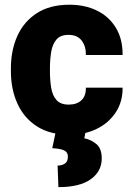

<svg xmlns="http://www.w3.org/2000/svg" viewBox="-20 -558 560 809"><path d="M269.5 -117.2Q304.2 -117.2 323.5 -136Q342.8 -154.8 341.8 -188.5H496.6Q497.1 -128.9 467.5 -84.2Q438 -39.6 387.5 -14.9Q336.9 9.8 273.4 9.8Q190.9 9.8 136 -25.4Q81.1 -60.5 53.5 -121.3Q25.9 -182.1 25.9 -258.3V-269.5Q25.9 -346.2 53.2 -406.7Q80.6 -467.3 135.5 -502.7Q190.4 -538.1 272.5 -538.1Q338.4 -538.1 388.9 -513.2Q439.5 -488.3 468.3 -440.9Q497.1 -393.6 496.6 -326.2H341.8Q342.8 -361.8 324.5 -386.5Q306.2 -411.1 268.6 -411.1Q234.9 -411.1 218 -391.6Q201.2 -372.1 195.8 -339.8Q190.4 -307.6 190.4 -269.5V-258.3Q190.4 -219.2 195.8 -187.3Q201.2 -155.3 218.3 -136.2Q235.4 -117.2 269.5 -117.2ZM215.3 -4.9H340.8L335.4 24.9Q362.8 29.8 385.7 48.6Q408.7 67.4 408.7 109.4Q408.7 164.1 362.3 197.3Q315.9 230.5 226.1 230.5L222.7 139.6Q241.7 139.6 253.9 130.9Q266.1 122.1 266.1 102.1Q266.1 83.5 250.7 75.9Q235.4 68.4 200.2 66.4Z"/></svg>

Font: Vazirmatn RD UI FD Black
Style: Regular
Weight: 900
Designer: Saber Rastikerdar
Foundry: Saber Rastikerdar
Version: Version 33.003